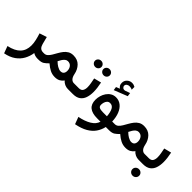

<svg xmlns="http://www.w3.org/2000/svg" viewBox="11 -1481 2562 2562"><g transform="rotate(45 1292.0 -200.5)"><path d="M388.2 0Q359.9 0 338.6 -7.1Q317.4 -14.2 304.7 -23.4Q294.9 45.4 262.2 104.5Q229.5 163.6 170.7 205.3Q111.8 247.1 22.5 264.2L-14.6 163.6Q98.6 139.2 152.8 82Q207 24.9 207 -67.9Q207 -110.8 195.8 -160.6Q184.6 -210.4 168.5 -258.3L271.5 -292.5L298.8 -186.5Q308.6 -149.4 328.6 -130.6Q348.6 -111.8 382.8 -111.8H401.4V0Z M403.3 0H381.8V-111.8H400.9Q429.7 -111.8 450.7 -130.6Q471.7 -149.4 489.5 -179Q507.3 -208.5 525.6 -241.7Q543.9 -274.9 566.9 -304.4Q589.8 -334 621.3 -352.8Q652.8 -371.6 697.3 -371.6Q776.4 -371.6 822.5 -323.5Q868.7 -275.4 882.3 -204.6Q892.1 -156.2 913.6 -134Q935.1 -111.8 961.9 -111.8H974.6V0H961.4Q930.2 0 900.1 -13.4Q870.1 -26.9 851.6 -51.8Q829.1 -21.5 799.1 -5.1Q769 11.2 723.6 11.2Q673.8 11.2 631.3 -10.3Q588.9 -31.7 545.4 -69.8Q515.6 -38.1 486.6 -19Q457.5 0 403.3 0ZM700.2 -264.2Q677.7 -264.2 659.4 -249Q641.1 -233.9 626.7 -211.2Q612.3 -188.5 601.6 -165.5Q617.2 -149.9 632.3 -138.4Q647.5 -127 661.1 -118.7Q696.3 -98.1 723.6 -98.1Q755.4 -98.1 770.3 -116.7Q785.2 -135.3 785.2 -166Q785.2 -208 762.7 -236.1Q740.2 -264.2 700.2 -264.2Z M1107.9 -524.4Q1107.9 -548.8 1125.5 -565.4Q1143.1 -582 1168.5 -582Q1193.4 -582 1210.9 -565.4Q1228.5 -548.8 1228.5 -524.4Q1228.5 -500 1210.9 -483.4Q1193.4 -466.8 1168.5 -466.8Q1143.1 -466.8 1125.5 -483.6Q1107.9 -500.5 1107.9 -524.4ZM949.7 -524.4Q949.7 -548.8 967.3 -565.4Q984.9 -582 1010.3 -582Q1035.2 -582 1052.7 -565.4Q1070.3 -548.8 1070.3 -524.4Q1070.3 -500 1052.7 -483.4Q1035.2 -466.8 1010.3 -466.8Q984.9 -466.8 967.3 -483.6Q949.7 -500.5 949.7 -524.4ZM1055.2 0H955.1V-111.8H1055.2Q1098.6 -111.8 1114.5 -137.7Q1130.4 -163.6 1130.4 -203.6Q1130.4 -235.8 1123.5 -273.7Q1116.7 -311.5 1109.4 -348.6L1212.9 -375Q1221.7 -332.5 1226.8 -292Q1231.9 -251.5 1231.9 -213.9Q1231.9 -152.3 1215.3 -104Q1198.7 -55.7 1159.9 -27.8Q1121.1 0 1055.2 0Z M1448.7 -494.1Q1432.1 -507.3 1421.6 -523.4Q1411.1 -539.6 1411.1 -567.4Q1411.1 -609.9 1440.7 -637.5Q1470.2 -665 1508.3 -665Q1526.9 -665 1541 -660.9Q1555.2 -656.7 1569.3 -648.4L1569.8 -596.2Q1554.7 -604 1541.3 -606.4Q1527.8 -608.9 1515.1 -608.9Q1495.1 -608.9 1477.8 -596.7Q1460.4 -584.5 1460.4 -561Q1460.9 -546.9 1474.4 -533.7Q1487.8 -520.5 1514.6 -524.4Q1515.6 -524.4 1516.8 -524.9Q1518.1 -525.4 1519 -525.9L1586.4 -549.8L1593.8 -498L1403.8 -422.9L1396.5 -473.6ZM1495.1 -377.4Q1550.8 -377.4 1592.8 -344.2Q1634.8 -311 1658.9 -251.5Q1683.1 -191.9 1686 -111.8H1735.4V0H1677.2Q1663.1 64 1626.7 116.7Q1590.3 169.4 1525.4 207Q1460.4 244.6 1360.8 263.7L1323.2 163.1Q1425.8 143.1 1492.7 102.3Q1559.6 61.5 1577.6 0H1514.2Q1418.5 0 1370.1 -39.1Q1321.8 -78.1 1321.8 -160.6Q1321.8 -196.8 1332.8 -234.9Q1343.8 -272.9 1365.7 -305.2Q1387.7 -337.4 1420.2 -357.4Q1452.6 -377.4 1495.1 -377.4ZM1511.2 -111.8H1586.9Q1582 -182.6 1560.3 -224.9Q1538.6 -267.1 1494.1 -267.1Q1466.3 -267.1 1450.4 -249.5Q1434.6 -231.9 1428.2 -208.3Q1421.9 -184.6 1421.9 -165Q1421.9 -134.3 1444.3 -123Q1466.8 -111.8 1511.2 -111.8Z M1737.3 0H1715.8V-111.8H1734.9Q1763.7 -111.8 1784.7 -130.6Q1805.7 -149.4 1823.5 -179Q1841.3 -208.5 1859.6 -241.7Q1877.9 -274.9 1900.9 -304.4Q1923.8 -334 1955.3 -352.8Q1986.8 -371.6 2031.2 -371.6Q2110.4 -371.6 2156.5 -323.5Q2202.6 -275.4 2216.3 -204.6Q2226.1 -156.2 2247.6 -134Q2269 -111.8 2295.9 -111.8H2308.6V0H2295.4Q2264.2 0 2234.1 -13.4Q2204.1 -26.9 2185.5 -51.8Q2163.1 -21.5 2133.1 -5.1Q2103 11.2 2057.6 11.2Q2007.8 11.2 1965.3 -10.3Q1922.9 -31.7 1879.4 -69.8Q1849.6 -38.1 1820.6 -19Q1791.5 0 1737.3 0ZM2034.2 -264.2Q2011.7 -264.2 1993.4 -249Q1975.1 -233.9 1960.7 -211.2Q1946.3 -188.5 1935.5 -165.5Q1951.2 -149.9 1966.3 -138.4Q1981.4 -127 1995.1 -118.7Q2030.3 -98.1 2057.6 -98.1Q2089.4 -98.1 2104.2 -116.7Q2119.1 -135.3 2119.1 -166Q2119.1 -208 2096.7 -236.1Q2074.2 -264.2 2034.2 -264.2Z M2377.4 0H2288.6V-111.8H2377.4Q2420.9 -111.8 2436.8 -137.7Q2452.6 -163.6 2452.6 -203.6Q2452.6 -235.8 2445.8 -273.7Q2439 -311.5 2431.6 -348.6L2535.2 -375Q2543.9 -332.5 2549.1 -292Q2554.2 -251.5 2554.2 -213.9Q2554.2 -152.3 2537.6 -104Q2521 -55.7 2482.2 -27.8Q2443.4 0 2377.4 0ZM2325.7 145.5Q2325.7 119.6 2344 102.1Q2362.3 84.5 2389.2 84.5Q2415.5 84.5 2433.8 102.1Q2452.1 119.6 2452.1 145.5Q2452.1 170.9 2433.8 188.7Q2415.5 206.5 2389.2 206.5Q2362.3 206.5 2344 188.7Q2325.7 170.9 2325.7 145.5Z"/></g></svg>

Font: Vazirmatn RD UI Medium
Style: Regular
Weight: 500
Designer: Saber Rastikerdar
Foundry: Saber Rastikerdar
Version: Version 33.003